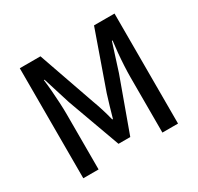

<svg xmlns="http://www.w3.org/2000/svg" viewBox="-142 -822 1020 990"><g transform="rotate(-30 368.0 -327.5)"><path d="M86 0V-655H209L326 -320Q338 -288 348 -256Q358 -224 367 -188H371Q381 -224 390.5 -256Q400 -288 410 -320L528 -655H650V0H557V-329Q557 -359 559 -397Q561 -435 564.5 -472.5Q568 -510 572 -540H568L516 -377L402 -63H332L218 -377L167 -540H163Q167 -510 170 -472.5Q173 -435 175 -397Q177 -359 177 -329V0Z"/></g></svg>

Font: Source Sans 3 Medium
Style: Regular
Weight: 500
Designer: Paul D. Hunt
Foundry: Adobe
Version: Version 3.052;hotconv 1.1.0;makeotfexe 2.6.0